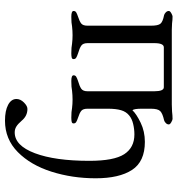

<svg xmlns="http://www.w3.org/2000/svg" viewBox="9 -452 712 770"><g transform="rotate(90 365.0 -67.0)"><path d="M377 223Q377 207 391 193Q405 179 417 179Q445 179 464 202Q477 217 487.5 223.5Q498 230 511 230Q564 230 594.5 149Q625 68 625 -69Q625 -168 598.5 -209Q572 -250 519 -250Q498 -250 477 -245Q456 -240 443 -229Q428 -217 422 -196.5Q416 -176 416 -144V-62Q416 -44 424.5 -37Q433 -30 452 -24Q464 -20 469.5 -16.5Q475 -13 475 -6Q475 0 468.5 1.5Q462 3 452 3Q427 3 413 0Q397 -2 379 -2Q362 -2 344 0Q331 3 305 3Q282 3 282 -6Q282 -13 287.5 -16.5Q293 -20 305 -24Q326 -30 336 -37Q346 -44 346 -62V-330Q346 -368 330 -368H170Q153 -368 153 -330V-62Q153 -44 163 -37Q173 -30 194 -24Q206 -20 211.5 -16.5Q217 -13 217 -6Q217 0 210.5 1.5Q204 3 194 3Q169 3 155 0Q139 -2 121 -2Q104 -2 86 0Q73 3 47 3Q24 3 24 -6Q24 -13 29.5 -16.5Q35 -20 47 -24Q66 -30 74.5 -37Q83 -44 83 -62V-317Q83 -345 75 -354.5Q67 -364 41 -369Q36 -370 30 -375.5Q24 -381 24 -388Q24 -393 33 -398Q42 -403 46 -403Q60 -403 74 -401L100 -400H399L427 -401Q443 -403 457 -403Q461 -403 470 -398Q479 -393 479 -388Q479 -381 473 -375.5Q467 -370 462 -369Q435 -363 425.5 -353.5Q416 -344 416 -316V-279Q416 -249 422 -242Q437 -258 472 -275Q507 -292 549 -292Q628 -292 661.5 -240.5Q695 -189 695 -95Q695 -1 668.5 82.5Q642 166 590 217.5Q538 269 464 269Q424 269 400.5 256.5Q377 244 377 223Z"/></g></svg>

Font: EB Garamond
Style: Regular
Weight: 400
Designer: Georg Duffner and Octavio Pardo
Foundry: Georg Duffner
Version: Version 1.000; ttfautohint (v1.6)